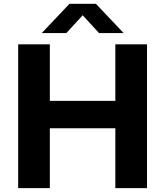

<svg xmlns="http://www.w3.org/2000/svg" viewBox="-20 -968 850 988"><path d="M73.5 0V-740H236.5V-449H573.5V-740H736.5V0H573.5V-308H236.5V0ZM195 -798 337.5 -948.5H473.5L616 -798H489.5L405.5 -889.5L321.5 -798Z"/></svg>

Font: Encode Sans Semi Expanded
Style: Bold
Weight: 700
Width: 6
Designer: Multiple Designers
Foundry: Impallari Type
Version: Version 3.000; ttfautohint (v1.8.3) -l 8 -r 50 -G 200 -x 14 